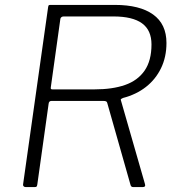

<svg xmlns="http://www.w3.org/2000/svg" viewBox="-20 -762 723 782"><path d="M570 -14Q575 0 561 0H523Q517 0 514.5 -3Q512 -6 511 -11L417 -342Q416 -347 412.5 -349Q409 -351 399 -351H190Q179 -351 178 -339L132 -11Q131 -4 129 -2Q127 0 120 0H85Q79 0 76 -3.5Q73 -7 74 -11L176 -733Q177 -739 178.5 -740.5Q180 -742 186 -742H448Q549 -742 603.5 -703Q658 -664 658 -587Q658 -530 636 -484.5Q614 -439 574.5 -408Q535 -377 481 -363Q476 -361 473.5 -359Q471 -357 472 -355L570 -14ZM366 -398Q438 -398 489.5 -416Q541 -434 569 -474.5Q597 -515 597 -581Q597 -639 558.5 -667Q520 -695 442 -695H240Q229 -695 226 -686L187 -407Q186 -402 187.5 -400Q189 -398 193 -398H366Z"/></svg>

Font: Libre Franklin ExtraLight
Style: Italic
Weight: 250
Italic angle: -8°
Designer: Pablo Impallari, Rodrigo Fuenzalida, Nhung Nguyen
Foundry: Impallari Type
Version: Version 3.000